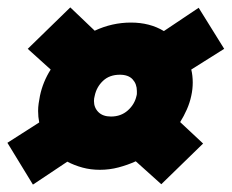

<svg xmlns="http://www.w3.org/2000/svg" viewBox="-26 -528 626 519"><path d="M63 -29 -6 -142 80 -197Q77 -212 77 -228Q77 -238 78.5 -248.5Q80 -259 82 -269Q90 -307 111 -340L49 -396L164 -508L230 -445Q277 -467 328 -467Q379 -467 417 -444L511 -507L580 -396L491 -340Q493 -332 494 -323Q495 -314 495 -305Q495 -296 494 -287Q493 -278 491 -269Q487 -250 479 -232Q471 -214 461 -198L523 -140L410 -30L341 -92Q319 -82 294.5 -75.5Q270 -69 244 -69Q219 -69 197 -75Q175 -81 156 -91ZM274 -213Q301 -213 319.5 -229.5Q338 -246 343 -269Q344 -272 344 -275.5Q344 -279 344 -282Q344 -301 332.5 -313.5Q321 -326 298 -326Q270 -326 252.5 -309.5Q235 -293 230 -269Q229 -265 228.5 -262Q228 -259 228 -255Q228 -237 240 -225Q252 -213 274 -213Z"/></svg>

Font: Kanit ExtraBold
Style: Italic
Weight: 800
Italic angle: -12°
Designer: Katatrad Team
Foundry: CadsonDemak
Version: Version 2.000; ttfautohint (v1.8.3)